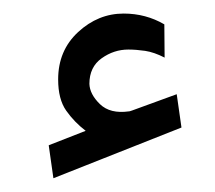

<svg xmlns="http://www.w3.org/2000/svg" viewBox="-20 -800 312 279"><path d="M104.5 -609.9Q87.9 -622.6 76.2 -639.2Q64.5 -655.8 64.5 -684.6Q64.5 -726.6 93.5 -753.4Q122.6 -780.3 159.7 -780.3Q191.9 -780.3 218.8 -764.6L219.2 -716.3Q204.1 -724.1 190.9 -726.1Q177.7 -728 166.5 -728Q145.5 -728 127.7 -715.3Q109.9 -702.6 109.9 -678.2Q110.4 -663.1 125.2 -648.7Q140.1 -634.3 167.5 -638.2Q168.5 -638.2 169.7 -638.7Q170.9 -639.2 172.4 -639.6L236.8 -663.1L243.7 -614.7L57.6 -541L50.8 -588.9Z"/></svg>

Font: Vazirmatn RD FD
Style: Regular
Weight: 400
Designer: Saber Rastikerdar
Foundry: Saber Rastikerdar
Version: Version 33.003